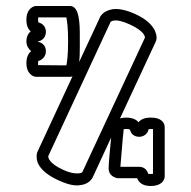

<svg xmlns="http://www.w3.org/2000/svg" viewBox="-20 -578 637 640"><path d="M237 40H239C239.7 40 253.6 38.7 260.1 36.5C279.6 30.4 287.3 16.7 289 13.3C309.4 -31.1 329.9 -75.3 350.4 -119.6C346.4 -79.1 342 -29.3 342 -17C342 7.7 363.1 14.7 372.3 16H437.3C440.7 26.4 451.8 42 482 42C497.7 42 508.8 38.5 516.5 32.9C526.3 25.7 529 16.1 529 10V-154C529 -159.6 527.5 -164.8 524.7 -169C515.2 -183.8 495.8 -186 482 -186C461.3 -186 448.7 -179.5 441.9 -170.5C435.3 -178.6 422.6 -186 400 -186C392.2 -186 385.6 -185 380 -183.3C419.3 -267.7 458.8 -352.1 498 -436.7C499.2 -439 502 -444.9 502 -453C502 -460.8 499.4 -467.5 497.3 -473.6C486.7 -497.2 464.5 -515.5 431.2 -531.1C406.4 -542.4 385 -548 366 -548C357.2 -548 350.6 -546.7 343.9 -544.5C325.3 -538.7 317.1 -527.2 314.7 -523.5C291.1 -472.9 267.5 -422.2 243.9 -371.5C245.9 -388.6 246 -406.7 246 -421.4C246 -422.3 246 -423.2 246 -424V-456C246 -456.8 246 -457.7 246 -458.6C246 -477.3 245.9 -501.5 241.8 -522C239.7 -531.9 237 -542.7 229.9 -550.5C226.2 -554.6 220.7 -558 214 -558H100C91.7 -558 68 -549.2 68 -512C68 -492.7 73.8 -480.3 82.5 -473.4C73.6 -466.8 68 -454.5 68 -440C68 -424.1 76.5 -413.7 84 -407.6C75.1 -400.8 68 -387.6 68 -368C68 -330.8 91.7 -322 100 -322H214C216.8 -322 219.3 -322.6 221.6 -323.5C182.8 -239.8 143.9 -156 105 -72.3C103 -68.2 102 -63 102 -56C102 -50.4 103.3 -42.6 105.7 -35.4C116.4 -11.6 139.6 6.5 172.8 22.1C197.1 33.2 216.6 40 237 40ZM141 -56V-57.8L348.7 -505.1C349.8 -506.1 354.4 -510 366 -510C374.7 -510 391.7 -506.5 413.7 -496C462.2 -473.7 463 -455.8 463 -453V-452.2L254.2 -3.8C252.9 -2.8 248.4 0 238 0C227.2 0 212 -1.7 190.3 -12C142 -34.2 141 -53.1 141 -56ZM493 -146.8 492.9 -147C493 -146.9 493 -146.8 493 -146.8ZM484 -148C486.7 -148 488.7 -147.9 490 -147.7V1.4C487.7 1.7 484.8 2 482 2C478.8 2 476 1.7 474 1.4C471.1 -10 461.7 -22 444 -22H381.3C382.3 -38 386.4 -85.3 389.3 -117.7C390.3 -128.7 391.1 -138 392.3 -147.2C394 -147.6 396.3 -148 400 -148C408.6 -148 411.8 -147.1 412.6 -146.2C415 -142.3 415.1 -138.1 419.7 -132.4C424.6 -126.3 432.9 -122 444 -122C459.1 -122 472.7 -132.3 475.5 -147.3C477.3 -147.7 480.1 -148 484 -148ZM108.1 -522.9C108.2 -523.1 108.2 -523.1 108.2 -523.1ZM133 -407C133 -426.7 119.2 -436.4 107.1 -438.5C107 -438.9 107 -439.4 107 -440C107 -440.1 107 -440.1 107 -440.2C119.6 -441.7 133 -452.9 133 -472C133 -490.3 120.2 -500.7 108 -503.3C107.5 -504.9 107 -507.7 107 -513C107 -516.3 107.1 -518.5 107.3 -520H201.2C203.6 -508.9 207 -486 207 -440C207 -394.1 203.6 -371.2 201.2 -360.1L107.2 -360.9C107.2 -361.4 107.1 -362 107 -362.6V-368C107 -370.7 107.1 -372.9 107.2 -374.5C119.4 -377.6 133 -388.7 133 -407Z"/></svg>

Font: Platiipus Bold
Style: Bold
Weight: 400
Version: Version 001.000